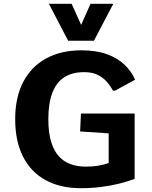

<svg xmlns="http://www.w3.org/2000/svg" viewBox="-20 -988 806 1018"><path d="M408.2 9.8Q299.8 9.8 221.7 -33Q143.6 -75.7 102.1 -157.5Q60.5 -239.3 60.5 -356Q60.5 -471.7 103 -553.2Q145.5 -634.8 224.4 -678Q303.2 -721.2 412.1 -721.2Q489.7 -721.2 546.1 -700.9Q602.5 -680.7 639.6 -645.5Q676.8 -610.4 696.3 -565.4L589.8 -507.3H578.6Q565.9 -532.2 546.1 -554.7Q526.4 -577.1 497.3 -591.3Q468.3 -605.5 425.8 -605.5Q362.8 -605.5 320.8 -578.4Q278.8 -551.3 257.6 -496.1Q236.3 -440.9 236.3 -356Q236.3 -285.2 251 -236.8Q265.6 -188.5 292 -159.4Q318.4 -130.4 355 -117.4Q391.6 -104.5 435.1 -104.5Q473.6 -104.5 503.9 -110.1Q534.2 -115.7 556.2 -123.5V-280.8L404.8 -291L409.2 -386.2H693.8V-39.6Q660.6 -26.9 616 -15.4Q571.3 -3.9 518.6 2.9Q465.8 9.8 408.2 9.8ZM341.3 -772 239.3 -967.8H359.9L410.2 -856L460 -967.8H580.6L478 -772Z"/></svg>

Font: Comme
Style: Bold
Weight: 700
Version: Version 1.000;gftools[0.9.27]